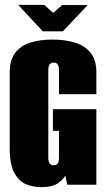

<svg xmlns="http://www.w3.org/2000/svg" viewBox="-20 -761 435 791"><path d="M149 10Q118 10 88.5 -1.5Q59 -13 39.5 -48Q20 -83 20 -151V-463Q20 -513 42 -542.5Q64 -572 103.5 -585Q143 -598 196 -598Q249 -598 290 -585Q331 -572 354 -542.5Q377 -513 377 -463V-373H223V-473Q223 -485 220 -491.5Q217 -498 212.5 -500.5Q208 -503 201 -503Q195 -503 190 -500.5Q185 -498 182 -491.5Q179 -485 179 -473V-110Q179 -99 182 -92Q185 -85 190 -82.5Q195 -80 201 -80Q211 -80 217 -86.5Q223 -93 223 -110V-222H198V-311H377V0H257L249 -38Q249 -38 249 -38Q249 -38 249 -38Q242 -23 219 -6.5Q196 10 149 10ZM156 -632 55 -741H162L199 -708L236 -740H341L239 -632Z"/></svg>

Font: Alumni Sans Thin Black
Style: Regular
Weight: 900
Version: Version 1.018